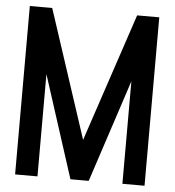

<svg xmlns="http://www.w3.org/2000/svg" viewBox="-51 -747 723 795"><g transform="rotate(5 310.5 -350.0)"><path d="M134 -700H41V0H134V-425L271 0H347L487 -426V0H579V-700H487L309 -167Z"/></g></svg>

Font: Advent Pro SemiBold
Style: Regular
Weight: 600
Designer: VivaRado, Andreas Kalpakidis
Foundry: VivaRado, Andreas Kalpakidis
Version: Version 3.000